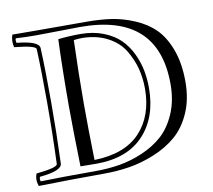

<svg xmlns="http://www.w3.org/2000/svg" viewBox="-83 -834 1057 953"><g transform="rotate(-10 446.0 -357.5)"><path d="M258.8 -676.8Q312 -683.1 371.1 -683.1Q436 -683.1 487.5 -662.6Q539.1 -642.1 571 -610.1Q603 -578.1 623.5 -534.7Q644 -491.2 652.1 -448.5Q660.2 -405.8 660.2 -360.8Q660.2 -212.9 577.1 -124Q494.1 -35.2 337.9 -35.2L257.8 -36.1Q252.9 -238.8 252.9 -338.9Q252.9 -520 258.8 -676.8ZM363.8 20Q200.2 20 37.1 23.9Q24.9 -9.8 37.1 -39.1Q143.1 -49.8 144 -67.9Q149.9 -221.2 149.9 -375Q149.9 -532.2 145 -647Q144 -665 36.1 -675.8Q27.8 -707 38.1 -738.8Q98.1 -737.8 412.1 -737.8Q480 -737.8 536.9 -729.5Q593.8 -721.2 652.8 -696Q711.9 -670.9 752.4 -630.4Q793 -589.8 818.4 -521Q843.8 -452.1 843.8 -359.9Q843.8 -272 814 -204.1Q784.2 -136.2 736.1 -94.7Q688 -53.2 623 -26.6Q558.1 0 495.1 10Q432.1 20 363.8 20ZM334 -659.2Q328.1 -487.8 328.1 -338.9Q328.1 -217.8 332 -55.2Q485.8 -59.1 563 -141.6Q640.1 -224.1 640.1 -360.8Q640.1 -414.1 627.4 -462.6Q614.7 -511.2 586.9 -557.1Q559.1 -603 505.6 -631.6Q452.1 -660.2 379.9 -662.1Q356 -662.1 334 -659.2ZM50.8 2.9Q155.8 0 329.1 0Q391.1 0 449 -9.5Q506.8 -19 566.4 -44.4Q626 -69.8 669.4 -108.9Q712.9 -147.9 741 -212.9Q769 -277.8 769 -360.8Q769 -717.8 377 -717.8Q340.8 -717.8 274.4 -716.3Q208 -714.8 154.1 -714.8Q100.1 -714.8 51.8 -717.8Q47.9 -709 51.8 -694.8Q164.1 -684.1 165 -647.9Q169.9 -533.2 169.9 -375Q169.9 -220.2 164.1 -66.9Q163.1 -30.8 50.8 -20Q45.9 -8.8 50.8 2.9Z"/></g></svg>

Font: Jacques Francois Shadow
Style: Regular
Weight: 400
Designer: Alexei Vanyashin, Nikita Kanarev (i@xarsok.ru)
Foundry: Cyreal (www.cyreal.org)
Version: Version 1.003